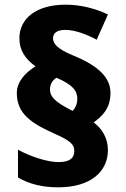

<svg xmlns="http://www.w3.org/2000/svg" viewBox="-20 -790 540 822"><path d="M52 -392C52 -300 119 -260 215 -217C285 -186 298 -170 298 -143C298 -115 281 -96 230 -96C185 -96 114 -118 57 -149V-30C105 -2 162 12 229 12C370 12 442 -57 442 -147C442 -199 417 -239 381 -266C417 -292 453 -325 453 -392C453 -455 406 -507 292 -553C224 -581 207 -604 207 -626C207 -650 226 -662 260 -662C301 -662 351 -643 394 -620L442 -728C392 -752 328 -770 261 -770C134 -770 63 -710 63 -626C63 -576 87 -538 132 -506C93 -482 52 -443 52 -392ZM194 -407C194 -433 208 -449 222 -457C290 -428 311 -402 311 -367C311 -341 300 -325 291 -315L278 -322C219 -353 194 -374 194 -407Z"/></svg>

Font: Noto Sans Malayalam Black
Style: Regular
Weight: 900
Designer: Jelle Bosma - Monotype Design Team
Foundry: Monotype Imaging Inc.
Version: Version 2.104